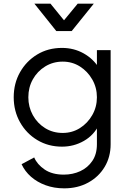

<svg xmlns="http://www.w3.org/2000/svg" viewBox="-20 -810 702 1050"><path d="M98 88 167 51Q183 89 224 117Q265 145 329 145Q378 145 419 126Q460 107 485 70Q510 33 510 -21V-140L522 -129Q494 -71 439 -39.5Q384 -8 319 -8Q244 -8 184 -44Q124 -80 89.5 -141.5Q55 -203 55 -278Q55 -354 89.5 -415Q124 -476 183.5 -512Q243 -548 319 -548Q384 -548 437.5 -518Q491 -488 522 -437L510 -416V-536H585V-21Q585 48 552.5 102.5Q520 157 462.5 188.5Q405 220 331 220Q276 220 229.5 203Q183 186 149.5 156.5Q116 127 98 88ZM510 -278Q510 -331 484.5 -375.5Q459 -420 417 -446.5Q375 -473 323 -473Q270 -473 227 -446.5Q184 -420 159.5 -376Q135 -332 135 -278Q135 -225 159.5 -180.5Q184 -136 226.5 -109.5Q269 -83 323 -83Q375 -83 417 -109.5Q459 -136 484.5 -180.5Q510 -225 510 -278ZM288 -640 168 -790H256L330 -699L405 -790H493L372 -640Z"/></svg>

Font: Kosmopol Plus Jakarta Sans
Style: Regular
Weight: 400
Designer: Gumpita Rahayu
Foundry: Tokotype
Version: Version 2.006